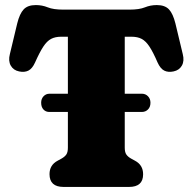

<svg xmlns="http://www.w3.org/2000/svg" viewBox="-20 -738 760 758"><path d="M142.5 -332.5Q142.5 -348 152 -358Q161.5 -368 175.5 -368H248V-593H221Q198 -593 181.8 -584.5Q165.5 -576 151 -554Q136.5 -532 118.5 -491.5Q107.5 -467 92 -459.2Q76.5 -451.5 55.5 -456Q33 -460.5 22.5 -479Q12 -497.5 19 -524.5L48 -645.5Q57.5 -684 73.5 -701Q89.5 -718 121.5 -718Q146.5 -718 168.5 -709Q190.5 -700 230 -700H491Q530 -700 552 -709Q574 -718 599 -718Q631 -718 647 -701Q663 -684 672.5 -645.5L701.5 -524.5Q708.5 -497.5 698 -479Q687.5 -460.5 665 -456Q644 -451.5 628.5 -459.2Q613 -467 602 -491.5Q584.5 -532 570 -554Q555.5 -576 539.2 -584.5Q523 -593 499.5 -593H472.5V-368H540Q554.5 -368 564.2 -358Q574 -348 574 -332.5Q574 -315.5 564.2 -305.8Q554.5 -296 540 -296H472.5V-155Q472.5 -137 478.8 -128Q485 -119 497.5 -112L513 -103.5Q545 -86.5 545 -50Q545 0 489.5 0H231Q175.5 0 175.5 -50.5Q175.5 -86.5 207.5 -103.5L223 -112Q235.5 -119 241.8 -128Q248 -137 248 -155V-296H174.5Q160.5 -296 151.5 -305.8Q142.5 -315.5 142.5 -332.5Z"/></svg>

Font: Fraunces 72pt SuperSoft Black
Style: Regular
Weight: 900
Version: Version 1.000;[0bf87f6ff]